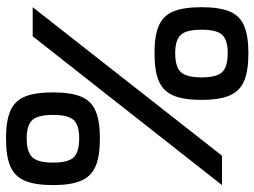

<svg xmlns="http://www.w3.org/2000/svg" viewBox="-124 -720 848 640"><g transform="rotate(90 300.0 -400.0)"><path d="M4 -85 499 -716H597L101 -85ZM441 4Q383 4 349.5 -10.5Q316 -25 302 -59Q288 -93 288 -153Q288 -212 302 -246Q316 -280 349.5 -294.5Q383 -309 441 -309Q501 -309 534.5 -294.5Q568 -280 582.5 -246Q597 -212 597 -153Q597 -93 582.5 -59Q568 -25 534.5 -10.5Q501 4 441 4ZM441 -65Q487 -65 504.5 -84Q522 -103 522 -153Q522 -203 504.5 -221.5Q487 -240 441 -240Q397 -240 380 -221.5Q363 -203 363 -153Q363 -103 380 -84Q397 -65 441 -65ZM157 -491Q99 -491 65.5 -505.5Q32 -520 18 -554Q4 -588 4 -648Q4 -707 18 -741Q32 -775 65.5 -789.5Q99 -804 157 -804Q217 -804 250.5 -789.5Q284 -775 298.5 -741Q313 -707 313 -648Q313 -588 298.5 -554Q284 -520 250.5 -505.5Q217 -491 157 -491ZM157 -560Q203 -560 220.5 -579Q238 -598 238 -648Q238 -698 220.5 -716.5Q203 -735 157 -735Q113 -735 96 -716.5Q79 -698 79 -648Q79 -598 96 -579Q113 -560 157 -560Z"/></g></svg>

Font: Victor Mono Thin
Style: Regular
Weight: 400
Monospace: yes
Version: Version 1.561;gftools[0.9.30]